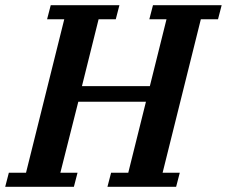

<svg xmlns="http://www.w3.org/2000/svg" viewBox="-50 -718 872 738"><path d="M-16 -54H50L197 -644H131L145 -698H409L395 -644H329L265 -387H526L590 -644H524L538 -698H802L788 -644H722L575 -54H641L627 0H363L377 -54H443L511 -327H251L182 -54H248L234 0H-30Z"/></svg>

Font: IBM Plex Serif SmBld
Style: Italic
Weight: 600
Italic angle: -14°
Designer: Mike Abbink, Paul van der Laan, Pieter van Rosmalen
Foundry: Bold Monday
Version: Version 3.001